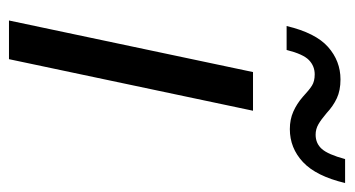

<svg xmlns="http://www.w3.org/2000/svg" viewBox="-196 -574 770 417"><g transform="rotate(90 188.5 -365.0)"><path d="M24 0 136 -530H220L108 0ZM260 -610Q239 -610 222 -617.5Q205 -625 190 -638Q175 -652 165.5 -658Q156 -664 141 -664Q123 -664 110 -651.5Q97 -639 88 -603H36Q51 -666 81.5 -693Q112 -720 152 -720Q176 -720 193 -712Q210 -704 225 -690Q239 -678 249.5 -672Q260 -666 272 -666Q291 -666 303 -679.5Q315 -693 325 -730H377Q362 -667 331.5 -638.5Q301 -610 260 -610Z"/></g></svg>

Font: Geist Regular
Style: Italic
Weight: 400
Italic angle: -12°
Designer: Basement.studio, Andrés Briganti, Mateo Zaragoza
Foundry: Basement.studio, Vercel, Andrés Briganti, Guido Ferreyra, Mateo Zaragoza
Version: Version 1.500; ttfautohint (v1.8.4.7-5d5b)